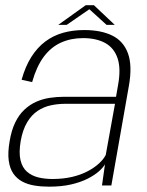

<svg xmlns="http://www.w3.org/2000/svg" viewBox="-20 -713 566 738"><path d="M168.5 4.5Q216.5 4.5 253.2 -4Q290 -12.5 317 -26.2Q344 -40 360.5 -54.8Q377 -69.5 383.5 -81.5L372 0H408L475.5 -383.5Q489 -460.5 472 -507.5Q455 -554.5 412 -576Q369 -597.5 304 -597.5Q260 -597.5 222.5 -587Q185 -576.5 154.2 -553.5Q123.5 -530.5 100.5 -494.2Q77.5 -458 63 -406.5L103.5 -397.5Q120.5 -457.5 148.2 -494.8Q176 -532 214.2 -549.2Q252.5 -566.5 299 -566.5Q350 -566.5 384.2 -547.8Q418.5 -529 432 -488.8Q445.5 -448.5 433.5 -384.5L426 -341H226.5Q198 -341 170.5 -336.8Q143 -332.5 118.5 -321.5Q94 -310.5 73.5 -291.2Q53 -272 38.5 -242.2Q24 -212.5 17 -170Q9.5 -126.5 13.5 -96.2Q17.5 -66 31 -46.2Q44.5 -26.5 65.5 -15.2Q86.5 -4 112.8 0.2Q139 4.5 168.5 4.5ZM181.5 -25Q152 -25 126.8 -31.2Q101.5 -37.5 83.5 -53.2Q65.5 -69 58.8 -97.5Q52 -126 59.5 -171Q67.5 -215 84.5 -243.2Q101.5 -271.5 125 -287Q148.5 -302.5 175.5 -308.2Q202.5 -314 231 -314H422L386.5 -117.5Q378.5 -101.5 360.8 -85Q343 -68.5 317 -54.8Q291 -41 257 -33Q223 -25 181.5 -25ZM204 -617.5H236.5L323.5 -677.5L389.5 -617.5H421L341 -693H309.5Z"/></svg>

Font: Anybody UltraCondensed Thin ExtraLight
Style: Italic
Weight: 250
Italic angle: -10°
Version: Version 1.111